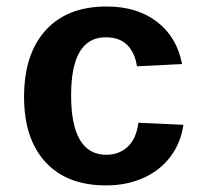

<svg xmlns="http://www.w3.org/2000/svg" viewBox="-20 -558 640 588"><path d="M304.7 9.8Q184.6 9.8 119.1 -61.8Q53.7 -133.3 53.7 -261.2Q53.7 -392.1 119.6 -465.1Q185.5 -538.1 306.6 -538.1Q399.9 -538.1 460.9 -491.2Q522 -444.3 537.6 -361.8L399.4 -355Q393.6 -395.5 370.1 -419.7Q346.7 -443.8 303.7 -443.8Q197.8 -443.8 197.8 -266.6Q197.8 -84 305.7 -84Q344.7 -84 371.1 -108.6Q397.5 -133.3 403.8 -182.1L541.5 -175.8Q534.2 -121.6 502.7 -79.1Q471.2 -36.6 419.9 -13.4Q368.7 9.8 304.7 9.8Z"/></svg>

Font: Cousine
Style: Bold
Weight: 700
Monospace: yes
Designer: Steve Matteson
Foundry: Ascender Corporation
Version: Version 1.20